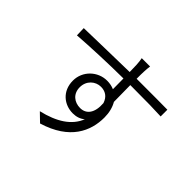

<svg xmlns="http://www.w3.org/2000/svg" viewBox="-176 -1046 1351 1351"><g transform="rotate(45 500.0 -370.5)"><path d="M480 -231C423 -231 375 -267 375 -333C375 -399 425 -441 479 -441C521 -441 556 -421 572 -372C579 -279 541 -231 480 -231ZM636 -595C780 -595 868 -593 923 -590V-657C878 -658 761 -658 637 -658H616C616 -687 616 -712 617 -729C617 -741 620 -776 622 -786H539C542 -776 545 -747 546 -728C547 -713 547 -687 548 -657C397 -655 211 -649 101 -647L103 -577C227 -586 398 -593 549 -594L550 -488C529 -497 506 -502 479 -502C387 -502 308 -428 308 -332C308 -227 385 -168 470 -168C505 -168 536 -178 560 -199C523 -105 432 -47 296 -15L358 45C586 -24 649 -170 649 -305C649 -353 638 -396 618 -430C617 -475 616 -537 616 -595Z"/></g></svg>

Font: Noto Sans CJK JP DemiLight
Style: Regular
Weight: 350
Designer: Ryoko NISHIZUKA (kana & ideographs); Paul D. Hunt (Latin, Greek & Cyrillic); Wenlong ZHANG (bopomofo); Sandoll Communica
Foundry: Adobe Systems Incorporated
Version: Version 1.004;PS 1.004;hotconv 1.0.82;makeotf.lib2.5.63406